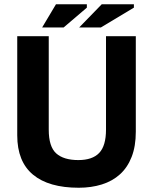

<svg xmlns="http://www.w3.org/2000/svg" viewBox="-20 -870 719 902"><path d="M478 -700H618V-251Q618 -183 598.5 -133Q579 -83 543.5 -51Q508 -19 458.5 -3.5Q409 12 350 12Q209 12 135 -49.5Q61 -111 61 -234V-700H209V-261Q209 -181 244 -149.5Q279 -118 348 -118Q414 -118 446 -151.5Q478 -185 478 -261ZM243 -850H388V-834L279 -741H178ZM458 -850H609V-834L454 -741H352Z"/></svg>

Font: PT Sans Caption
Style: Bold
Weight: 700
Designer: A.Korolkova, O.Umpeleva, V.Yefimov
Foundry: ParaType Ltd
Version: Version 2.003W OFL